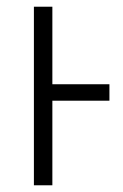

<svg xmlns="http://www.w3.org/2000/svg" viewBox="-20 -552 367 572"><path d="M81 0H136V-252H306V-301H136V-532H81Z"/></svg>

Font: Noto Sans SemiCondensed Light
Style: Regular
Weight: 300
Width: 4
Designer: Monotype Design Team
Foundry: Monotype Imaging Inc.
Version: Version 2.013